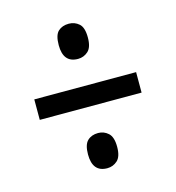

<svg xmlns="http://www.w3.org/2000/svg" viewBox="-82 -679 589 643"><g transform="rotate(-15 212.5 -357.5)"><path d="M213 -486Q233 -486 248 -499.5Q263 -513 263 -547Q263 -582 248 -595Q233 -608 213 -608Q190 -608 176 -595Q162 -582 162 -547Q162 -486 213 -486ZM36 -322H389V-393H36ZM213 -107Q233 -107 248 -120.5Q263 -134 263 -168Q263 -202 248 -215.5Q233 -229 213 -229Q190 -229 176 -215.5Q162 -202 162 -168Q162 -107 213 -107Z"/></g></svg>

Font: Noto Serif ExtraCondensed Extra
Style: Regular
Weight: 800
Width: 3
Designer: Monotype Design Team
Foundry: Monotype Imaging Inc.
Version: Version 1.002